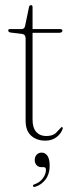

<svg xmlns="http://www.w3.org/2000/svg" viewBox="-20 -538 277 746"><path d="M66 -406 22 -411.5Q12 -412.5 12 -420Q12 -425 18.5 -425H63Q75.5 -425 77.5 -437.5L92.5 -509.5Q94 -518 100.5 -518Q106.5 -518 106.5 -510.5V-425H212.5Q222.5 -425 222.5 -419Q222.5 -410.5 208 -410.5H106.5V-72.5Q106.5 -41.5 120.8 -25.5Q135 -9.5 159.5 -9.5Q185.5 -9.5 197.8 -22Q210 -34.5 218.5 -44Q224.5 -46 223.5 -37.5Q217 -18 199.2 -4.8Q181.5 8.5 156 8.5Q122.5 8.5 101 -10.8Q79.5 -30 79.5 -69V-388Q79.5 -404.5 66 -406ZM142 111.5Q129 111.5 122 103.5Q115 95.5 115 84Q115 71 122.5 63Q130 55 142 55Q155.5 55 164.2 67.2Q173 79.5 173 106.5Q173 138 157.2 159Q141.5 180 117.5 187.5Q110.5 190 108.5 185.5Q106.5 180.5 113 178.5Q134 171.5 146.2 155.2Q158.5 139 158.5 122Q158.5 111.5 150 111.5Z"/></svg>

Font: Fraunces 144pt S050 Thin
Style: Regular
Weight: 100
Version: Version 1.000; ttfautohint (v1.8.3)